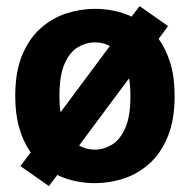

<svg xmlns="http://www.w3.org/2000/svg" viewBox="-20 -590 623 630"><path d="M47 -45 80.5 -90Q57 -123.5 43.5 -169.2Q30 -215 30 -275Q30 -354 52.5 -408.5Q75 -463 112.8 -496.8Q150.5 -530.5 197 -545.8Q243.5 -561 291.5 -561Q322.5 -561 353.2 -554.8Q384 -548.5 412 -535.5L438 -570L531.5 -504.5L500.5 -462.5Q524.5 -429.5 538.8 -383Q553 -336.5 553 -275Q553 -196.5 530.5 -141.8Q508 -87 470.2 -53.2Q432.5 -19.5 386 -4.2Q339.5 11 291.5 11Q260 11 228.2 4.5Q196.5 -2 168 -16L140.5 20.5ZM175 -275Q175 -246 178.5 -221.5L340.5 -439Q318.5 -451 291.5 -451Q262.5 -451 235.8 -435.2Q209 -419.5 192 -381Q175 -342.5 175 -275ZM291.5 -99Q320 -99 346.8 -115Q373.5 -131 390.8 -169.2Q408 -207.5 408 -275Q408 -306.5 403.5 -333L239.5 -112.5Q262.5 -99 291.5 -99Z"/></svg>

Font: Junction
Style: Bold
Weight: 700
Designer: Caroline Hadilaksono
Foundry: Caroline Hadilaksono, Tyler Finck, The League of Moveable Type
Version: Version 2.000; ttfautohint (v1.8.3)